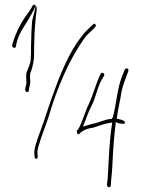

<svg xmlns="http://www.w3.org/2000/svg" viewBox="-20 -697 593 799"><path d="M30 -507C30 -501 43 -492 46 -503L49 -518C57 -555 81 -588 98 -615C109 -634 119 -653 129 -672C123 -651 119 -628 113 -607V-599C111 -579 110 -553 110 -532C110 -522 109 -513 109 -505V-476C108 -468 109 -461 108 -454C108 -443 105 -431 100 -420L94 -404C90 -396 89 -390 89 -385V-370C90 -366 90 -358 90 -356C90 -351 89 -347 89 -345V-343C86 -337 80 -316 92 -314C104 -314 98 -323 104 -341L106 -356C106 -360 106 -364 105 -369V-385C105 -390 106 -391 107 -395V-396L108 -397C113 -411 115 -418 118 -433L121 -453C122 -459 121 -466 122 -477V-504C122 -515 123 -524 123 -532C123 -564 127 -600 129 -627C131 -646 134 -654 132 -668C132 -669 132 -669 131 -670C128 -676 120 -681 116 -674C109 -659 97 -643 86 -628C65 -599 45 -558 34 -521ZM123 -56 124 -44C125 -39 127 -36 132 -36C134 -36 137 -41 137 -43V-44L136 -57C135 -67 137 -78 141 -91C152 -130 169 -170 182 -210C217 -331 268 -449 330 -536C340 -550 350 -559 361 -569L376 -584C383 -591 375 -603 369 -597L353 -582C342 -572 331 -561 321 -547C267 -480 231 -389 197 -294C180 -247 164 -194 147 -149C139 -128 133 -110 129 -96C124 -80 122 -66 123 -56ZM301 -155C298 -158 302 -134 305 -138C309 -138 314 -143 317 -147C331 -157 346 -163 365 -165C385 -170 405 -180 433 -185L447 -187L445 -173C435 -109 432 -22 428 47L425 72C425 77 429 82 432 82C439 82 441 79 441 75L443 48C445 31 447 10 448 -16C450 -70 455 -129 461 -180V-189L474 -184C476 -183 476 -185 481 -183C488 -182 498 -179 500 -186C501 -192 497 -194 484 -199L466 -203C470 -240 480 -277 485 -311V-312C489 -333 496 -352 503 -372L514 -401C514 -404 515 -405 514 -408C510 -415 502 -413 499 -407L487 -377C468 -328 465 -269 450 -210L449 -208L444 -202H440C412 -199 388 -185 362 -181L325 -170L333 -190C343 -214 348 -232 360 -255C378 -286 384 -334 406 -370L413 -382C419 -392 402 -398 400 -391L393 -378C378 -343 366 -299 349 -263V-262C335 -237 323 -188 305 -158L303 -156ZM406 -370H407Z"/></svg>

Font: Stray Cat
Style: ExLtCn
Weight: 200
Version: Version 1.0